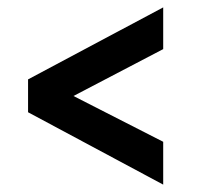

<svg xmlns="http://www.w3.org/2000/svg" viewBox="-20 -549 540 520"><path d="M56 -245V-334L422 -529V-416L179 -289L422 -165V-49Z"/></svg>

Font: Radio Canada Condensed Medium
Style: Regular
Weight: 500
Width: 3
Designer: Charles Daoud, Etienne Aubert Bonn, Alexandre Saumier Demers, Jacques Le Bailly
Foundry: Radio-Canada
Version: Version 2.104; ttfautohint (v1.8.4.7-5d5b);gftools[0.9.28.de